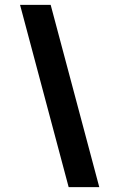

<svg xmlns="http://www.w3.org/2000/svg" viewBox="-20 -770 491 790"><path d="M388.5 0H262.5L62.5 -750H188.5Z"/></svg>

Font: Russisch Sans
Style: Bold
Weight: 700
Designer: Michael Sharanda (font) & Cristiano Sobral (main changes)
Foundry: Michael Sharanda
Version: Version 2.00;September 8, 2020;FontCreator 13.0.0.2681 64-bi